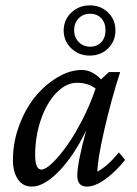

<svg xmlns="http://www.w3.org/2000/svg" viewBox="-20 -689 511 717"><path d="M411.1 -575.2Q411.1 -535.6 383.8 -508.5Q356.4 -481.4 315.4 -481.4Q274.4 -481.4 246.1 -508.5Q217.8 -535.6 217.8 -575.2Q217.8 -614.7 246.1 -641.8Q274.4 -668.9 315.4 -668.9Q356.4 -668.9 383.8 -642.1Q411.1 -615.2 411.1 -575.2ZM316.4 -514.6Q342.3 -514.6 358.2 -531.5Q374 -548.3 374 -576.2Q374 -604 358.2 -620.8Q342.3 -637.7 316.4 -637.7Q290.5 -637.7 273.7 -620.4Q256.8 -603 256.8 -576.2Q256.8 -549.8 273.9 -532.2Q291 -514.6 316.4 -514.6ZM98.6 7.8Q65.4 7.8 46.9 -19.5Q28.3 -46.9 28.3 -91.8Q28.3 -158.2 52 -221.4Q75.7 -284.7 112.5 -329.1Q149.4 -373.5 195.3 -400.6Q241.2 -427.7 285.2 -427.7Q323.7 -427.7 357.4 -392.6L386.7 -419.9H428.7Q394.5 -313.5 369.1 -202.4Q343.8 -91.3 343.8 -47.9Q384.3 -70.3 423.8 -120.1L447.3 -91.8Q410.2 -45.9 372.3 -19Q334.5 7.8 304.7 7.8Q268.6 7.8 268.6 -33.2Q268.6 -79.6 301.8 -202.1Q255.9 -106.9 200.2 -49.6Q144.5 7.8 98.6 7.8ZM111.3 -109.4Q111.3 -55.7 134.8 -55.7Q149.9 -55.7 175.8 -80.6Q201.7 -105.5 230.2 -145.5Q258.8 -185.5 288.1 -242.7Q317.4 -299.8 336.9 -358.4Q308.1 -379.9 267.6 -379.9Q227.1 -379.9 190.7 -342.5Q154.3 -305.2 132.8 -242.4Q111.3 -179.7 111.3 -109.4Z"/></svg>

Font: Crimson Pro
Style: Italic
Weight: 400
Italic angle: -12°
Designer: Jacques Le Bailly
Foundry: Baron von Fonthausen
Version: Version 1.003